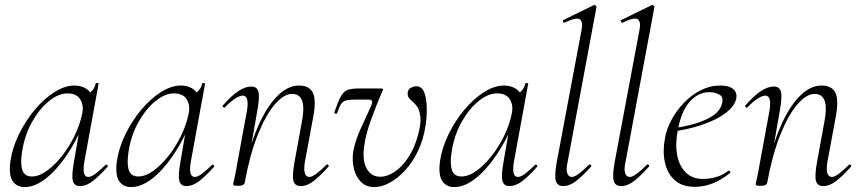

<svg xmlns="http://www.w3.org/2000/svg" viewBox="-20 -746 3487 779"><path d="M80 13Q48 13 31.5 -11Q15 -35 22 -91Q30 -146 56.5 -200.5Q83 -255 120.5 -300Q158 -345 200.5 -372Q243 -399 282 -399Q300 -399 317 -392.5Q334 -386 346 -371Q358 -356 360 -332L322 -357Q333 -359 349 -373.5Q365 -388 368 -407Q370 -410 375.5 -409Q381 -408 380 -406L322 -89Q312 -28 338 -28Q350 -28 368 -41.5Q386 -55 408 -77Q411 -80 415 -76Q419 -72 416 -69Q383 -32 356.5 -11.5Q330 9 304 9Q281 9 275.5 -12.5Q270 -34 280 -89L304 -229L320 -246Q289 -172 248.5 -113Q208 -54 164.5 -20.5Q121 13 80 13ZM109 -30Q138 -30 169.5 -52.5Q201 -75 230.5 -112Q260 -149 282 -194Q304 -239 313 -283Q321 -318 305.5 -343Q290 -368 251 -367Q215 -366 176.5 -334Q138 -302 108.5 -248.5Q79 -195 69 -127Q62 -80 71 -55Q80 -30 109 -30Z M512 13Q480 13 463.5 -11Q447 -35 454 -91Q462 -146 488.5 -200.5Q515 -255 552.5 -300Q590 -345 632.5 -372Q675 -399 714 -399Q732 -399 749 -392.5Q766 -386 778 -371Q790 -356 792 -332L754 -357Q765 -359 781 -373.5Q797 -388 800 -407Q802 -410 807.5 -409Q813 -408 812 -406L754 -89Q744 -28 770 -28Q782 -28 800 -41.5Q818 -55 840 -77Q843 -80 847 -76Q851 -72 848 -69Q815 -32 788.5 -11.5Q762 9 736 9Q713 9 707.5 -12.5Q702 -34 712 -89L736 -229L752 -246Q721 -172 680.5 -113Q640 -54 596.5 -20.5Q553 13 512 13ZM541 -30Q570 -30 601.5 -52.5Q633 -75 662.5 -112Q692 -149 714 -194Q736 -239 745 -283Q753 -318 737.5 -343Q722 -368 683 -367Q647 -366 608.5 -334Q570 -302 540.5 -248.5Q511 -195 501 -127Q494 -80 503 -55Q512 -30 541 -30Z M1200 9Q1176 9 1170.5 -12.5Q1165 -34 1175 -89L1204 -248Q1228 -365 1165 -365Q1132 -365 1095.5 -323Q1059 -281 1026.5 -200.5Q994 -120 973 -6L962 -7Q983 -123 1018 -211.5Q1053 -300 1098.5 -349.5Q1144 -399 1193 -399Q1236 -399 1250 -368.5Q1264 -338 1250 -267L1217 -89Q1212 -58 1217 -43Q1222 -28 1235 -28Q1246 -28 1264 -41.5Q1282 -55 1304 -77Q1307 -81 1311.5 -77Q1316 -73 1312 -69Q1279 -32 1252.5 -11.5Q1226 9 1200 9ZM947 8Q934 8 930 6.5Q926 5 926 2Q926 -1 931.5 -24.5Q937 -48 941 -74L982 -297Q992 -358 965 -358Q953 -358 934 -346Q915 -334 893 -311Q890 -307 885.5 -311.5Q881 -316 885 -319Q918 -357 946.5 -376Q975 -395 1000 -395Q1023 -395 1028.5 -373.5Q1034 -352 1024 -297L973 -6Q971 8 947 8Z M1499 13Q1465 13 1444 -8.5Q1423 -30 1415.5 -63Q1408 -96 1413 -130Q1421 -176 1444 -225Q1467 -274 1486 -317Q1492 -331 1489 -336.5Q1486 -342 1475 -342H1423Q1397 -342 1384 -338.5Q1371 -335 1363.5 -323.5Q1356 -312 1348 -287Q1346 -283 1340.5 -285Q1335 -287 1337 -292Q1352 -335 1363 -355Q1374 -375 1390 -381Q1406 -387 1435 -387H1523Q1532 -387 1533.5 -385Q1535 -383 1531 -375Q1507 -320 1485 -259Q1463 -198 1457 -149Q1450 -92 1468.5 -60.5Q1487 -29 1522 -29Q1552 -29 1582 -49.5Q1612 -70 1636.5 -107Q1661 -144 1675 -194Q1689 -244 1685.5 -272.5Q1682 -301 1672 -314Q1662 -327 1657 -331Q1653 -335 1643.5 -343.5Q1634 -352 1634 -366Q1634 -383 1646.5 -389.5Q1659 -396 1669 -396Q1692 -396 1701.5 -370.5Q1711 -345 1711.5 -308.5Q1712 -272 1707 -239Q1698 -179 1675.5 -132.5Q1653 -86 1622.5 -53.5Q1592 -21 1560 -4Q1528 13 1499 13Z M1823 13Q1791 13 1774.5 -11Q1758 -35 1765 -91Q1773 -146 1799.5 -200.5Q1826 -255 1863.5 -300Q1901 -345 1943.5 -372Q1986 -399 2025 -399Q2043 -399 2060 -392.5Q2077 -386 2089 -371Q2101 -356 2103 -332L2065 -357Q2076 -359 2092 -373.5Q2108 -388 2111 -407Q2113 -410 2118.5 -409Q2124 -408 2123 -406L2065 -89Q2055 -28 2081 -28Q2093 -28 2111 -41.5Q2129 -55 2151 -77Q2154 -80 2158 -76Q2162 -72 2159 -69Q2126 -32 2099.5 -11.5Q2073 9 2047 9Q2024 9 2018.5 -12.5Q2013 -34 2023 -89L2047 -229L2063 -246Q2032 -172 1991.5 -113Q1951 -54 1907.5 -20.5Q1864 13 1823 13ZM1852 -30Q1881 -30 1912.5 -52.5Q1944 -75 1973.5 -112Q2003 -149 2025 -194Q2047 -239 2056 -283Q2064 -318 2048.5 -343Q2033 -368 1994 -367Q1958 -366 1919.5 -334Q1881 -302 1851.5 -248.5Q1822 -195 1812 -127Q1805 -80 1814 -55Q1823 -30 1852 -30Z M2265 9Q2241 9 2235 -12.5Q2229 -34 2239 -89L2340 -627Q2346 -659 2332 -668Q2318 -677 2271 -654Q2267 -652 2264.5 -658Q2262 -664 2266 -665L2389 -725Q2393 -727 2397 -723Q2401 -719 2400 -717L2283 -89Q2276 -58 2281.5 -43Q2287 -28 2300 -28Q2311 -28 2329 -41.5Q2347 -55 2369 -77Q2373 -81 2377 -77Q2381 -73 2377 -69Q2344 -32 2317.5 -11.5Q2291 9 2265 9Z M2500 9Q2476 9 2470 -12.5Q2464 -34 2474 -89L2575 -627Q2581 -659 2567 -668Q2553 -677 2506 -654Q2502 -652 2499.5 -658Q2497 -664 2501 -665L2624 -725Q2628 -727 2632 -723Q2636 -719 2635 -717L2518 -89Q2511 -58 2516.5 -43Q2522 -28 2535 -28Q2546 -28 2564 -41.5Q2582 -55 2604 -77Q2608 -81 2612 -77Q2616 -73 2612 -69Q2579 -32 2552.5 -11.5Q2526 9 2500 9Z M2799 12Q2747 12 2717 -15.5Q2687 -43 2677.5 -88Q2668 -133 2678 -185Q2684 -222 2704.5 -260Q2725 -298 2755.5 -329.5Q2786 -361 2823.5 -380Q2861 -399 2903 -399Q2938 -399 2955 -384.5Q2972 -370 2967 -345Q2962 -322 2939.5 -300.5Q2917 -279 2881.5 -261.5Q2846 -244 2802.5 -231.5Q2759 -219 2712 -213L2714 -226Q2792 -237 2845.5 -261.5Q2899 -286 2909 -324Q2917 -352 2899 -362Q2881 -372 2860 -372Q2824 -372 2797 -351Q2770 -330 2753.5 -295Q2737 -260 2730 -218Q2719 -161 2727.5 -116.5Q2736 -72 2762.5 -46Q2789 -20 2832 -20Q2857 -20 2883.5 -27Q2910 -34 2935 -53Q2938 -55 2941.5 -51Q2945 -47 2942 -44Q2904 -14 2869 -1Q2834 12 2799 12Z M3320 9Q3296 9 3290.5 -12.5Q3285 -34 3295 -89L3324 -248Q3348 -365 3285 -365Q3252 -365 3215.5 -323Q3179 -281 3146.5 -200.5Q3114 -120 3093 -6L3082 -7Q3103 -123 3138 -211.5Q3173 -300 3218.5 -349.5Q3264 -399 3313 -399Q3356 -399 3370 -368.5Q3384 -338 3370 -267L3337 -89Q3332 -58 3337 -43Q3342 -28 3355 -28Q3366 -28 3384 -41.5Q3402 -55 3424 -77Q3427 -81 3431.5 -77Q3436 -73 3432 -69Q3399 -32 3372.5 -11.5Q3346 9 3320 9ZM3067 8Q3054 8 3050 6.5Q3046 5 3046 2Q3046 -1 3051.5 -24.5Q3057 -48 3061 -74L3102 -297Q3112 -358 3085 -358Q3073 -358 3054 -346Q3035 -334 3013 -311Q3010 -307 3005.5 -311.5Q3001 -316 3005 -319Q3038 -357 3066.5 -376Q3095 -395 3120 -395Q3143 -395 3148.5 -373.5Q3154 -352 3144 -297L3093 -6Q3091 8 3067 8Z"/></svg>

Font: Cormorant Garamond Light
Style: Italic
Weight: 300
Italic angle: -10°
Designer: Christian Thalmann (Catharsis Fonts)
Foundry: Catharsis Fonts
Version: Version 4.001